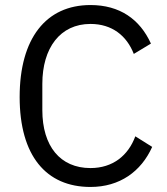

<svg xmlns="http://www.w3.org/2000/svg" viewBox="-20 -730 661 762"><path d="M339 12C455 12 540 -49 584 -147L517 -189C489 -113 428 -63 339 -63C219 -63 148 -150 148 -293V-397C148 -540 219 -635 339 -635C425 -635 483 -588 511 -516L579 -557C535 -654 455 -710 339 -710C163 -710 58 -578 58 -345C58 -112 163 12 339 12Z"/></svg>

Font: IBM Plex Thai Looped
Style: Regular
Weight: 400
Designer: Mike Abbink, Paul van der Laan, Pieter van Rosmalen, Ben Mitchell, Mark Frömberg
Foundry: Bold Monday
Version: Version 1.0